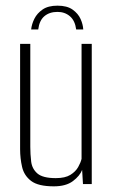

<svg xmlns="http://www.w3.org/2000/svg" viewBox="-20 -650 404 678"><path d="M183 -630Q217 -630 236.5 -616Q256 -602 264.5 -583Q273 -564 274 -546H249Q245 -577 227 -592.5Q209 -608 183 -608Q155 -608 137 -593Q119 -578 115 -546H90Q92 -565 101.5 -584Q111 -603 130.5 -616.5Q150 -630 183 -630ZM170 8Q115 8 90 -11Q65 -30 58 -60.5Q51 -91 51 -123V-495H87V-132Q87 -106 90 -80Q93 -54 112 -37.5Q131 -21 177 -21Q210 -21 228.5 -32.5Q247 -44 256 -60Q265 -76 268 -89V-495H304V0H273L270 -50Q262 -29 237.5 -10.5Q213 8 170 8Z"/></svg>

Font: Alumni Sans ExtraLight
Style: Regular
Weight: 250
Version: Version 1.018